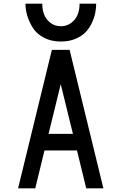

<svg xmlns="http://www.w3.org/2000/svg" viewBox="-20 -1020 658 1040"><path d="M310 -795Q257 -795 217.5 -816Q178 -837 157.5 -870Q137 -903 127.5 -935.5Q118 -968 118 -1000H209Q209 -943 238 -910.5Q267 -878 310 -878Q352 -878 381.5 -910.5Q411 -943 411 -1000H501Q501 -974 495.5 -948Q490 -922 476.5 -893.5Q463 -865 442 -844Q421 -823 387 -809Q353 -795 310 -795ZM78 0 261 -750H357L540 0H447L397 -205H221L171 0ZM243 -295H375L309 -564Z"/></svg>

Font: Hermit
Style: Regular
Weight: 400
Designer: Pablo Caro
Version: Version 2.000;PS 002.000;hotconv 1.0.88;makeotf.lib2.5.64775